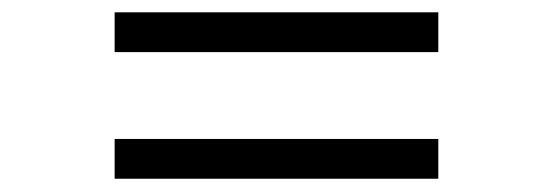

<svg xmlns="http://www.w3.org/2000/svg" viewBox="-20 -566 875 304"><path d="M161.5 -483.5H674V-546.5H161.5ZM161.5 -283H674V-346H161.5Z"/></svg>

Font: Spartan
Style: Regular
Weight: 400
Designer: Matt Bailey, Mirko Velimirovic
Foundry: Matt Bailey
Version: Version 1.003; ttfautohint (v1.8.3)